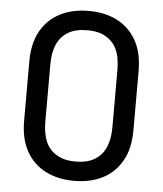

<svg xmlns="http://www.w3.org/2000/svg" viewBox="-53 -766 706 833"><g transform="rotate(5 300.0 -350.0)"><path d="M300 -720Q371 -720 424 -693Q477 -666 507.5 -612.5Q538 -559 538 -479V-221Q538 -141 507.5 -87.5Q477 -34 424 -7Q371 20 300 20Q230 20 176.5 -7Q123 -34 92.5 -87.5Q62 -141 62 -221V-479Q62 -559 92.5 -612.5Q123 -666 176.5 -693Q230 -720 300 -720ZM154 -224Q154 -186 163.5 -154Q173 -122 194 -101Q212 -84 237 -74Q262 -64 300 -64Q350 -64 382.5 -83.5Q415 -103 430.5 -139Q446 -175 446 -224V-476Q446 -502 442 -525Q438 -548 429 -567Q420 -586 406 -599Q388 -617 363 -626.5Q338 -636 300 -636Q250 -636 217.5 -616.5Q185 -597 169.5 -561.5Q154 -526 154 -476Z"/></g></svg>

Font: Rec Mono Linear
Style: Regular
Weight: 400
Monospace: yes
Version: Version 1.085; ttfautohint (v1.8.4.7-5d5b)